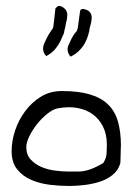

<svg xmlns="http://www.w3.org/2000/svg" viewBox="-20 -617 449 638"><path d="M18.6 -115.2Q18.6 -148.4 30.3 -183.6Q42 -218.8 64 -248Q85.9 -277.3 116.2 -295.9Q146.5 -314.5 185.5 -314.5Q240.2 -314.5 277.3 -303.7Q314.5 -293 337.9 -271Q361.3 -249 371.6 -214.4Q381.8 -179.7 381.8 -132.8Q381.8 -129.9 381.3 -121.6Q380.9 -113.3 380.9 -104.5Q380.9 -95.7 380.4 -87.4Q379.9 -79.1 379.9 -75.2Q373 -50.8 354 -35.6Q335 -20.5 310.1 -12.7Q285.2 -4.9 258.3 -2Q231.4 1 210 1Q179.7 1 146.5 -2.9Q113.3 -6.8 84.5 -19Q55.7 -31.2 37.1 -54.2Q18.6 -77.1 18.6 -115.2ZM67.4 -127.9Q67.4 -102.5 82.5 -86.4Q97.7 -70.3 119.1 -61.5Q140.6 -52.7 165.5 -49.8Q190.4 -46.9 208 -46.9Q225.6 -46.9 238.8 -46.9Q252 -46.9 264.6 -49.8Q277.3 -52.7 291 -58.6Q304.7 -64.5 323.2 -75.2Q333 -90.8 334 -106Q335 -121.1 335 -137.7Q335 -170.9 322.3 -196.3Q309.6 -221.7 288.1 -237.3Q266.6 -252.9 236.8 -258.3Q207 -263.7 170.9 -256.8Q156.2 -253.9 137.7 -239.3Q119.1 -224.6 103.5 -205.1Q87.9 -185.5 77.6 -164.6Q67.4 -143.6 67.4 -127.9ZM133.8 -430.7Q125 -439.5 123.5 -450.7Q122.1 -461.9 127 -472.7Q136.7 -494.1 142.1 -502.9Q147.5 -511.7 150.4 -515.6Q153.3 -519.5 154.8 -521.5Q156.2 -523.4 157.2 -529.3Q158.2 -535.2 159.7 -548.3Q161.1 -561.5 164.1 -588.9Q164.1 -588.9 165 -589.8L167 -591.8Q172.9 -599.6 181.2 -596.7Q189.5 -593.8 194.3 -588.9Q204.1 -580.1 203.6 -565.9Q203.1 -551.8 199.2 -541Q197.3 -531.2 197.3 -528.3Q194.3 -518.6 192.4 -506.8Q187.5 -495.1 181.2 -481.4Q174.8 -467.8 163.6 -454.1Q152.3 -440.4 133.8 -430.7ZM214.8 -428.7Q207 -436.5 205.1 -447.8Q203.1 -459 209 -469.7Q217.8 -490.2 223.6 -499Q229.5 -507.8 232.4 -510.7Q235.4 -513.7 235.8 -515.1Q236.3 -516.6 237.8 -522Q239.3 -527.3 240.7 -540.5Q242.2 -553.7 246.1 -580.1Q246.1 -581.1 247.1 -581.1Q247.1 -582 247.1 -584Q252.9 -588.9 261.2 -586.4Q269.5 -584 275.4 -580.1Q285.2 -571.3 284.7 -557.6Q284.2 -543.9 280.3 -532.2Q277.3 -522.5 277.3 -520.5Q277.3 -518.6 276.9 -515.1Q276.4 -511.7 272.9 -500Q269.5 -488.3 262.7 -475.1Q255.9 -461.9 244.6 -450.2Q233.4 -438.5 214.8 -428.7Z"/></svg>

Font: Swanky and Moo Moo Cyrillic
Style: Regular
Weight: 400
Designer: Kimberly Geswein; Denis Ignatov
Foundry: Kimberly Geswein; Denis Ignatov
Version: Version 1.003 June 27, 2018